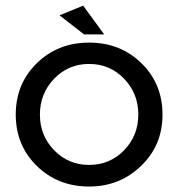

<svg xmlns="http://www.w3.org/2000/svg" viewBox="-20 -671 646 696"><path d="M357.7 -546.4H284.5L195.9 -615.5L281.4 -650.5ZM303.1 -439.2Q227.8 -439.2 176.3 -385.6Q124.7 -332 124.7 -255.7Q124.7 -179.4 176.3 -126.3Q227.8 -73.2 303.1 -73.2Q378.4 -73.2 429.9 -126.3Q481.4 -179.4 481.4 -255.7Q481.4 -332 429.9 -385.6Q378.4 -439.2 303.1 -439.2ZM303.1 5.2Q189.7 5.2 113.4 -69.6Q37.1 -144.3 37.1 -255.7Q37.1 -367 113.4 -441.8Q189.7 -516.5 303.1 -516.5Q416.5 -516.5 492.8 -441.8Q569.1 -367 569.1 -255.7Q569.1 -144.3 491.8 -70.1Q414.4 5.2 303.1 5.2Z"/></svg>

Font: NATS
Style: Regular
Weight: 400
Designer: Purushoth Kumar Guthula
Foundry: Silicon Andhra, USA.
Version: Version 1.0.4; ttfautohint (v1.2.25-373a) -l 7 -r 28 -G 50 -